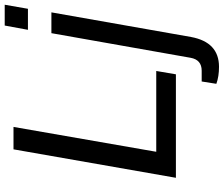

<svg xmlns="http://www.w3.org/2000/svg" viewBox="-87 -676 945 811"><g transform="rotate(-90 385.5 -270.5)"><path d="M665 -625 683.1 -723.1H771L753.9 -625ZM40 0 160.2 -686H254.9L149.9 -83H491.2L477.1 0ZM508.8 182.1Q467.8 182.1 437 170.9L446.8 108.9H492.2Q538.6 108.9 546.9 62L650.9 -525.9H738.8L634.8 64Q612.8 182.1 508.8 182.1Z"/></g></svg>

Font: Archivo
Style: Italic
Weight: 400
Italic angle: -10°
Designer: Hector Gatti
Foundry: Omnibus-Type
Version: Version 2.001